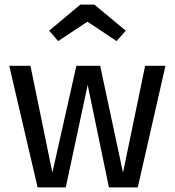

<svg xmlns="http://www.w3.org/2000/svg" viewBox="-20 -812 757 832"><path d="M577 0H452L360 -444L265 0H143L20 -527H112L207 -64L311 -527H414L513 -64L609 -527H697ZM193 -679 328 -792H389L525 -679L485 -634L359 -718L232 -634Z"/></svg>

Font: Fira Sans
Style: Regular
Weight: 400
Designer: bBox Type GmbH & Carrois Corporate GbR & Edenspiekermann AG
Foundry: bBox Type GmbH & Carrois Corporate GbR & Edenspiekermann AG
Version: Version 4.301